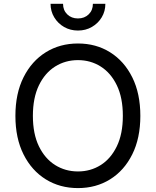

<svg xmlns="http://www.w3.org/2000/svg" viewBox="-20 -962 805 992"><path d="M382.8 9.8Q289.6 9.8 216.6 -35.4Q143.6 -80.6 101.6 -164.3Q59.6 -248 59.6 -363.3Q59.6 -479 101.6 -562.7Q143.6 -646.5 216.6 -691.9Q289.6 -737.3 382.8 -737.3Q476.1 -737.3 548.8 -691.9Q621.6 -646.5 663.3 -562.7Q705.1 -479 705.1 -363.3Q705.1 -248 663.3 -164.3Q621.6 -80.6 548.8 -35.4Q476.1 9.8 382.8 9.8ZM382.8 -76.2Q447.8 -76.2 500.2 -109.1Q552.7 -142.1 583.7 -206.3Q614.7 -270.5 614.7 -363.3Q614.7 -457 583.7 -521.2Q552.7 -585.4 500.2 -618.4Q447.8 -651.4 382.8 -651.4Q317.4 -651.4 264.6 -618.2Q211.9 -585 180.9 -520.8Q149.9 -456.5 149.9 -363.3Q149.9 -270.5 180.9 -206.5Q211.9 -142.6 264.6 -109.4Q317.4 -76.2 382.8 -76.2ZM382.8 -804.2Q343.3 -804.2 311.3 -822.5Q279.3 -840.8 260.3 -872.3Q241.2 -903.8 241.2 -942.4H305.7Q305.7 -909.2 327.4 -887.9Q349.1 -866.7 382.8 -866.7Q416.5 -866.7 438.2 -887.9Q460 -909.2 460 -942.4H524.4Q524.4 -903.8 505.6 -872.6Q486.8 -841.3 454.8 -822.8Q422.9 -804.2 382.8 -804.2Z"/></svg>

Font: Inter Variable LoSnoCo
Style: Regular
Weight: 400
Designer: Rasmus Andersson
Foundry: rsms
Version: Version 4.000;git-a52131595; featfreeze: case,dlig,ss01,ss02